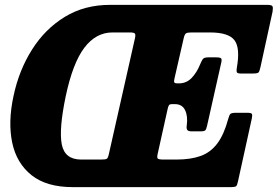

<svg xmlns="http://www.w3.org/2000/svg" viewBox="-20 -770 1143 790"><path d="M669.5 -320.5 629 -138Q625 -121.5 629.2 -117.5Q633.5 -113.5 653.5 -113.5H706.5Q764.5 -113.5 805.5 -128.2Q846.5 -143 874 -179.5Q901.5 -216 919 -280.5Q923 -296 927.8 -301Q932.5 -306 952 -306H996Q1014 -306 1016.5 -301.2Q1019 -296.5 1016 -282L959.5 -25Q956 -8 951.8 -4Q947.5 0 927 0H280.5Q171.5 0 109.8 -49.2Q48 -98.5 30.2 -183.2Q12.5 -268 35.5 -374.5Q58 -481 111.8 -566Q165.5 -651 246.5 -700.5Q327.5 -750 432.5 -750H1078.5Q1098.5 -750 1101.2 -744Q1104 -738 1101.5 -722L1051.5 -493Q1048 -477 1044 -472.2Q1040 -467.5 1021 -467.5H970.5Q955.5 -467.5 954 -474Q952.5 -480.5 954.5 -491.5Q969 -573 944.5 -604.8Q920 -636.5 844 -636.5H767.5Q750.5 -636.5 745 -632.5Q739.5 -628.5 736 -613.5L698 -447.5Q695 -435 697.2 -431Q699.5 -427 708 -427H716.5Q747 -427 768.5 -449.2Q790 -471.5 804 -506.5Q809 -518.5 814 -526.2Q819 -534 836 -534H869Q886.5 -534 890 -529.5Q893.5 -525 890 -510.5L832 -252.5Q829 -239 825 -234.2Q821 -229.5 804.5 -229.5H769Q753.5 -229.5 750 -236.2Q746.5 -243 748.5 -254.5Q753.5 -292 741.5 -316.8Q729.5 -341.5 700 -341.5H687.5Q678 -341.5 675 -336.8Q672 -332 669.5 -320.5ZM535.5 -613.5Q538.5 -627.5 534.8 -632Q531 -636.5 514 -636.5H442.5Q375 -636.5 327.2 -573.8Q279.5 -511 250.5 -374.5Q222 -238 234.2 -175.8Q246.5 -113.5 314 -113.5H396Q414.5 -113.5 419.5 -116.8Q424.5 -120 428 -136.5Z"/></svg>

Font: Besley* Narrow Heavy
Style: Italic
Weight: 800
Width: 4
Italic angle: -13°
Designer: Owen Earl
Foundry: indestructible type*
Version: Version 3.000; ttfautohint (v1.8.3)